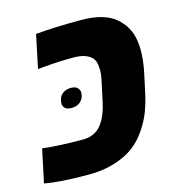

<svg xmlns="http://www.w3.org/2000/svg" viewBox="-133 -730 771 827"><g transform="rotate(-15 252.5 -316.0)"><path d="M300.8 -642.1Q403.3 -642.1 453.9 -599.9Q504.4 -557.6 513.7 -494.1Q517.1 -470.2 517.1 -453.6Q517.1 -405.8 506.8 -356L489.7 -275.9Q480 -229 465.8 -190.7Q451.7 -152.3 425.8 -113.8Q399.9 -75.2 365.5 -49.1Q331.1 -22.9 279.1 -6.6Q227.1 9.8 162.1 9.8Q33.7 9.8 -34.2 -3.4L-2.9 -151.4Q71.3 -142.6 176.3 -142.6Q229 -142.6 258.1 -178Q287.1 -213.4 300.3 -275.9L317.9 -356.9Q325.7 -393.1 325.7 -409.2Q325.7 -425.3 323 -440.9Q320.3 -456.5 310.3 -468Q300.3 -479.5 279.8 -487.1Q259.3 -494.6 228 -494.6Q165 -494.6 92.8 -488.3L68.4 -485.8L99.6 -634.3Q184.6 -642.1 300.8 -642.1ZM147.5 -359.9Q162.1 -371.1 183.3 -371.1Q204.6 -371.1 213.4 -361.1Q222.2 -351.1 222.2 -342.3Q222.2 -313.5 202.1 -297.9Q187 -286.6 165.5 -286.6Q144 -286.6 135.7 -295.9Q127.4 -305.2 127.4 -314Q127.4 -344.7 147.5 -359.9Z"/></g></svg>

Font: Open Sans Hebrew Extra Bold
Style: Italic
Weight: 800
Italic angle: -12°
Foundry: Ascender Corporation, Yanek Iontef
Version: Version 2.001;PS 002.001;hotconv 1.0.70;makeotf.lib2.5.58329